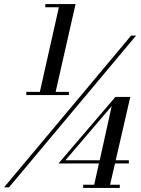

<svg xmlns="http://www.w3.org/2000/svg" viewBox="-37 -826 698 949"><path d="M-17 100 611 -650H635.5L7.5 100ZM187 -806H336.5L238 -372H303.5V-356H93V-372H160L254 -790H187ZM533.5 -347H607L535 -34H600V-18H531.5L507 87H555V103H374V87H428.5L452 -18H252ZM515 -301.5 286.5 -34H456Z"/></svg>

Font: Bodoni Moda 9pt SemiBold
Style: Italic
Weight: 600
Italic angle: -13°
Designer: Owen Earl
Foundry: indestructible type
Version: Version 2.004